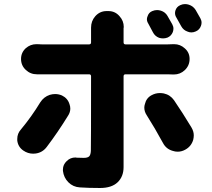

<svg xmlns="http://www.w3.org/2000/svg" viewBox="-20 -854 1040 940"><path d="M960.9 -764.6Q966.8 -753.9 966.8 -743.2Q966.8 -735.4 963.9 -727.5Q957 -708 938.5 -700.2Q927.7 -695.3 917 -695.3Q907.2 -695.3 898.4 -699.2Q877.9 -706.1 867.2 -725.6Q855.5 -748 843.8 -767.6Q836.9 -778.3 836.9 -790Q836.9 -795.9 838.9 -802.7Q844.7 -821.3 863.3 -829.1Q874 -834 885.7 -834Q895.5 -834 904.3 -831.1Q925.8 -824.2 937.5 -805.7Q949.2 -786.1 960.9 -764.6ZM823.2 -735.4Q829.1 -724.6 829.1 -713.9Q829.1 -706.1 826.2 -697.3Q818.4 -677.7 799.8 -669.9Q789.1 -666 778.3 -666Q768.6 -666 758.8 -668.9Q738.3 -676.8 728.5 -696.3Q715.8 -719.7 706.1 -738.3Q699.2 -749 699.2 -759.8Q699.2 -766.6 702.1 -773.4Q708 -793 725.6 -799.8Q737.3 -804.7 749 -804.7Q757.8 -804.7 767.6 -801.8Q789.1 -794.9 799.8 -776.4Q810.5 -757.8 823.2 -735.4ZM176.8 -352.5Q194.3 -379.9 223.6 -389.6Q237.3 -393.6 250 -393.6Q266.6 -393.6 283.2 -386.7Q311.5 -373 320.3 -343.8Q324.2 -333 324.2 -322.3Q324.2 -304.7 313.5 -288.1Q263.7 -207 209 -134.8Q188.5 -107.4 155.3 -102.5Q148.4 -101.6 142.6 -101.6Q116.2 -101.6 93.8 -117.2Q68.4 -134.8 64.5 -166Q64.5 -169.9 64.5 -173.8Q64.5 -200.2 82 -219.7Q134.8 -283.2 176.8 -352.5ZM800.8 -490.2H594.7Q585 -490.2 585 -480.5V-36.1Q585 10.7 555.7 38.6Q526.4 66.4 469.7 66.4Q415 66.4 371.1 63.5Q337.9 61.5 314.9 38.6Q292 15.6 288.1 -17.6Q288.1 -20.5 288.1 -24.4Q288.1 -47.9 306.6 -65.4Q324.2 -83 349.6 -83Q352.5 -83 355.5 -82Q375 -81.1 389.6 -81.1Q409.2 -81.1 416.5 -88.4Q423.8 -95.7 424.8 -115.2Q425.8 -142.6 425.8 -480.5Q425.8 -490.2 416 -490.2H185.5Q174.8 -490.2 162.1 -490.2Q162.1 -490.2 161.1 -490.2Q128.9 -490.2 106.4 -511.7Q83 -533.2 83 -565.4Q83 -596.7 106.4 -618.2Q128.9 -637.7 158.2 -637.7Q160.2 -637.7 162.1 -637.7Q174.8 -636.7 185.5 -636.7H416Q425.8 -636.7 425.8 -646.5V-704.1V-718.8Q425.8 -751 446.3 -774.4Q468.8 -799.8 502 -799.8H510.7Q543.9 -799.8 565.4 -774.4Q585.9 -752 585.9 -721.7Q585.9 -718.8 585 -715.8Q585 -708 585 -703.1V-646.5Q585 -636.7 594.7 -636.7H799.8Q812.5 -636.7 829.1 -637.7Q831.1 -637.7 833 -637.7Q862.3 -637.7 884.8 -617.2Q908.2 -596.7 908.2 -565.4Q908.2 -533.2 884.8 -510.7Q862.3 -489.3 831.1 -489.3Q830.1 -489.3 829.1 -489.3Q814.5 -490.2 800.8 -490.2ZM698.2 -290Q686.5 -307.6 686.5 -327.1Q686.5 -335.9 689.5 -344.7Q696.3 -374 721.7 -387.7Q741.2 -398.4 762.7 -398.4Q772.5 -398.4 782.2 -396.5Q813.5 -389.6 832 -363.3Q874 -301.8 917 -230.5Q928.7 -210.9 928.7 -191.4Q928.7 -180.7 925.8 -168.9Q916 -136.7 886.7 -121.1Q869.1 -111.3 849.6 -111.3Q837.9 -111.3 826.2 -115.2Q793.9 -124 778.3 -153.3Q737.3 -228.5 698.2 -290Z"/></svg>

Font: Gen Jyuu GothicX Heavy
Style: Bold
Weight: 900
Designer: [Source Han Sans]
Ryoko NISHIZUKA  (kana & ideographs); Paul D. Hunt (Latin, Greek & Cyrillic); Wenlong ZHANG  (bopomofo
Version: Version 1.002.20150607